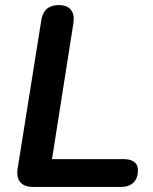

<svg xmlns="http://www.w3.org/2000/svg" viewBox="-20 -733 602 753"><path d="M109 0Q75 0 59.5 -18.5Q44 -37 49 -71L142 -654Q151 -713 211 -713Q243 -713 258 -694.5Q273 -676 268 -643L184 -109H463Q521 -109 521 -65Q521 -34 503.5 -17Q486 0 456 0Z"/></svg>

Font: Nunito
Style: Bold Italic
Weight: 700
Italic angle: -9°
Designer: Vernon Adams
Foundry: Vernon Adams
Version: Version 3.601; ttfautohint (v1.8.2.53-6de2)